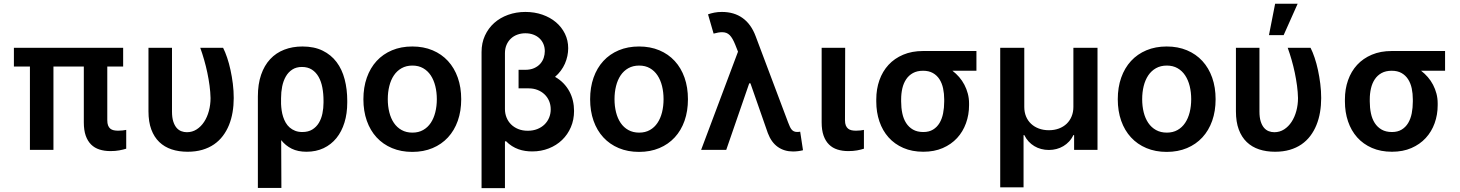

<svg xmlns="http://www.w3.org/2000/svg" viewBox="-20 -801 7803 1026"><path d="M638.1 -445.3H553.3V-158.7Q553.3 -141.7 557.5 -130.7Q561.8 -119.7 569.4 -113.5Q577.1 -107.2 587.9 -104.9Q598.7 -102.6 611.9 -102.6Q624.3 -102.6 635.7 -104Q647 -105.5 654.5 -106.9V-6.4Q638.5 -1.4 617.5 2.5Q596.6 6.4 570.3 6.4Q538 6.4 511.7 -2Q485.4 -10.3 466.8 -28.8Q448.2 -47.2 438 -76.3Q427.9 -105.5 427.9 -147V-445.3H265.6V0H139.9V-445.3H54.3V-545.5H638.1Z M899.1 -545.5V-204.5Q899.1 -173.7 905.7 -152.5Q912.3 -131.4 923.3 -118.4Q934.3 -105.5 948.7 -100Q963.1 -94.5 978.7 -94.5Q1007.5 -94.5 1030.9 -109.6Q1054.3 -124.6 1070.8 -149.9Q1087.4 -175.1 1096.2 -208.1Q1105.1 -241.1 1105.1 -277Q1104.4 -308.9 1099.8 -343.4Q1095.2 -377.8 1087.9 -412.6Q1080.6 -447.4 1070.8 -481.4Q1061.1 -515.3 1050.1 -545.5H1172.2Q1183.6 -523.1 1193.9 -492.5Q1204.2 -462 1211.8 -426.7Q1219.5 -391.3 1224.3 -353.2Q1229 -315 1229 -277Q1229 -237.9 1222.8 -201.3Q1216.6 -164.8 1203.7 -132.8Q1190.7 -100.9 1170.8 -74.6Q1150.9 -48.3 1123.6 -29.5Q1096.2 -10.7 1061.1 -0.4Q1025.9 9.9 982.6 9.9Q935.7 9.9 897.2 -2.8Q858.7 -15.6 831.1 -42.1Q803.6 -68.5 788.5 -109.2Q773.4 -149.9 773.4 -206V-545.5Z M1358 -285.5Q1358 -351.2 1375.2 -401.3Q1392.4 -451.3 1423.7 -484.9Q1454.9 -518.5 1498.9 -535.5Q1543 -552.6 1596.2 -552.6Q1658.7 -552.6 1704 -530.4Q1749.3 -508.2 1778.6 -469.3Q1807.9 -430.4 1821.7 -377.3Q1835.6 -324.2 1835.6 -262.8V-252.8Q1835.6 -194.2 1820.7 -146Q1805.8 -97.7 1777.7 -63Q1749.6 -28.4 1709.2 -9.2Q1668.7 9.9 1617.9 9.9Q1571.7 9.9 1538.9 -6.4Q1506 -22.7 1482.6 -52.2L1483.7 203.1H1358ZM1481.9 -245.4Q1482.6 -228.7 1485.1 -211.1Q1487.6 -193.5 1492.9 -177Q1498.2 -160.5 1506.7 -145.6Q1515.3 -130.7 1527.9 -119.7Q1540.5 -108.7 1557.2 -102.1Q1573.9 -95.5 1595.5 -95.5Q1627.1 -95.5 1648.8 -108.8Q1670.5 -122.2 1683.8 -144.2Q1697.1 -166.2 1702.9 -194.4Q1708.8 -222.7 1708.8 -252.8V-262.8Q1708.8 -300.1 1702.6 -332.9Q1696.4 -365.8 1682.5 -390.3Q1668.7 -414.8 1646.7 -429Q1624.6 -443.2 1593.4 -443.2Q1563.2 -443.2 1541.9 -429.3Q1520.6 -415.5 1507.3 -392.2Q1494 -369 1487.9 -339Q1481.9 -308.9 1481.9 -276.6Z M2183.2 10.7Q2123.2 10.7 2074.9 -9.6Q2026.6 -29.8 1992.5 -66.8Q1958.5 -103.7 1940.2 -155.5Q1921.9 -207.4 1921.9 -270.6Q1921.9 -334.2 1940.2 -386Q1958.5 -437.9 1992.5 -475Q2026.6 -512.1 2074.9 -532.3Q2123.2 -552.6 2183.2 -552.6Q2243.3 -552.6 2291.5 -532.3Q2339.8 -512.1 2373.9 -475Q2408 -437.9 2426.3 -386Q2444.6 -334.2 2444.6 -270.6Q2444.6 -207.4 2426.3 -155.5Q2408 -103.7 2373.9 -66.8Q2339.8 -29.8 2291.5 -9.6Q2243.3 10.7 2183.2 10.7ZM2183.9 -92.3Q2216.6 -92.3 2241.1 -106.2Q2265.6 -120 2281.8 -144.2Q2297.9 -168.3 2306.1 -201Q2314.3 -233.7 2314.3 -271Q2314.3 -308.2 2306.1 -341.1Q2297.9 -373.9 2281.8 -398.3Q2265.6 -422.6 2241.1 -436.6Q2216.6 -450.6 2183.9 -450.6Q2150.9 -450.6 2126.1 -436.6Q2101.2 -422.6 2084.9 -398.3Q2068.5 -373.9 2060.4 -341.1Q2052.2 -308.2 2052.2 -271Q2052.2 -233.7 2060.4 -201Q2068.5 -168.3 2084.9 -144.2Q2101.2 -120 2126.1 -106.2Q2150.9 -92.3 2183.9 -92.3Z M2787.6 -737.2Q2836.3 -737.2 2878.2 -722.7Q2920.1 -708.1 2950.8 -682.2Q2981.5 -656.2 2998.9 -620.7Q3016.3 -585.2 3016.3 -543.3Q3016.3 -522.7 3011.9 -501.8Q3007.5 -480.8 2998.8 -460.9Q2990.1 -441.1 2976.7 -423.1Q2963.4 -405.2 2946 -390.3Q2971.2 -376.1 2990.4 -356.4Q3009.6 -336.6 3022.4 -313Q3035.2 -289.4 3041.4 -262.8Q3047.6 -236.2 3047.6 -208.1Q3047.6 -160.9 3030.5 -121.3Q3013.5 -81.7 2983.5 -52.9Q2953.5 -24.1 2912.6 -8Q2871.8 8.2 2824.2 8.2Q2805.4 8.2 2786.8 5.5Q2768.1 2.8 2750.4 -3.6Q2732.6 -9.9 2715.7 -20.6Q2698.9 -31.2 2683.6 -46.9L2678.3 -44.7V204.5H2553.3V-523.1Q2553.3 -571.4 2571.4 -610.8Q2589.5 -650.2 2620.9 -678.3Q2652.3 -706.3 2695.3 -721.8Q2738.3 -737.2 2787.6 -737.2ZM2785.9 -427.9Q2813.9 -427.9 2834 -436.8Q2854 -445.7 2866.8 -460Q2879.6 -474.4 2885.5 -492.2Q2891.3 -509.9 2891.3 -527.3Q2891.3 -548.3 2883.9 -565.9Q2876.4 -583.5 2862.7 -596.2Q2849.1 -609 2829.9 -616.1Q2810.7 -623.2 2787.6 -623.2Q2764.6 -623.2 2744.7 -615.9Q2724.8 -608.7 2710 -594.8Q2695.3 -581 2686.8 -561.3Q2678.3 -541.5 2678.3 -516.7V-218Q2678.3 -194.6 2686.6 -173.5Q2695 -152.3 2710.8 -136.5Q2726.6 -120.7 2749.1 -111.5Q2771.7 -102.3 2800.1 -102.3Q2828.5 -102.3 2851.2 -111.3Q2873.9 -120.4 2889.9 -136Q2905.9 -151.6 2914.4 -172.4Q2922.9 -193.2 2922.9 -216.6Q2922.9 -241.1 2914.1 -261.7Q2905.2 -282.3 2889.4 -297.2Q2873.6 -312.1 2852.1 -320.5Q2830.6 -328.8 2805.4 -328.8H2751.1V-427.9Z M3394.9 10.7Q3334.9 10.7 3286.6 -9.6Q3238.3 -29.8 3204.2 -66.8Q3170.1 -103.7 3151.8 -155.5Q3133.5 -207.4 3133.5 -270.6Q3133.5 -334.2 3151.8 -386Q3170.1 -437.9 3204.2 -475Q3238.3 -512.1 3286.6 -532.3Q3334.9 -552.6 3394.9 -552.6Q3454.9 -552.6 3503.2 -532.3Q3551.5 -512.1 3585.6 -475Q3619.7 -437.9 3638 -386Q3656.2 -334.2 3656.2 -270.6Q3656.2 -207.4 3638 -155.5Q3619.7 -103.7 3585.6 -66.8Q3551.5 -29.8 3503.2 -9.6Q3454.9 10.7 3394.9 10.7ZM3395.6 -92.3Q3428.3 -92.3 3452.8 -106.2Q3477.3 -120 3493.4 -144.2Q3509.6 -168.3 3517.8 -201Q3525.9 -233.7 3525.9 -271Q3525.9 -308.2 3517.8 -341.1Q3509.6 -373.9 3493.4 -398.3Q3477.3 -422.6 3452.8 -436.6Q3428.3 -450.6 3395.6 -450.6Q3362.6 -450.6 3337.7 -436.6Q3312.9 -422.6 3296.5 -398.3Q3280.2 -373.9 3272 -341.1Q3263.8 -308.2 3263.8 -271Q3263.8 -233.7 3272 -201Q3280.2 -168.3 3296.5 -144.2Q3312.9 -120 3337.7 -106.2Q3362.6 -92.3 3395.6 -92.3Z M4217.7 8.5Q4170.8 8.5 4136.2 -16Q4101.6 -40.5 4083.1 -89.8L3990.1 -355.8H3983.7L3860.8 0H3726.6L3923.7 -524.9L3909.1 -561.8Q3902 -579.5 3894.7 -592.3Q3887.4 -605.1 3879.3 -613.3Q3871.1 -621.4 3861.2 -625.2Q3851.2 -628.9 3838.4 -628.9Q3820 -628.9 3793.3 -621.4L3763.5 -724.4Q3778.4 -729.8 3796.9 -733.5Q3815.3 -737.2 3837.7 -737.2Q3903.1 -737.2 3948.5 -704.5Q3994 -671.9 4018.1 -607.2L4191.1 -147.7Q4196 -134.9 4200.3 -125.4Q4204.5 -115.8 4209.9 -109.2Q4215.2 -102.6 4222.3 -99.3Q4229.4 -95.9 4239.3 -95.9Q4243.3 -95.9 4248 -96.2Q4252.8 -96.6 4256 -97.3L4271 1.8Q4260.7 4.6 4245.9 6.6Q4231.2 8.5 4217.7 8.5Z M4496.4 -545.5 4495.4 -158.7Q4495.4 -141.7 4499.8 -130.7Q4504.3 -119.7 4512.1 -113.5Q4519.9 -107.2 4530.7 -104.9Q4541.5 -102.6 4554.3 -102.6Q4567.5 -102.6 4578.5 -104Q4589.5 -105.5 4596.6 -106.9V-6.4Q4580.6 -1.1 4559.7 2.7Q4538.7 6.4 4513.1 6.4Q4481.2 6.4 4454.9 -2Q4428.6 -10.3 4410 -28.8Q4391.3 -47.2 4381 -76.3Q4370.7 -105.5 4370.7 -147V-545.5Z M4662.6 -269.9Q4662.6 -324.9 4679.3 -372.3Q4696 -419.7 4728 -454.4Q4759.9 -489 4806.5 -508.7Q4853 -528.4 4912.6 -528.4H5197.8V-422.9H5069.6Q5089.1 -408 5105.5 -389.2Q5121.8 -370.4 5133.5 -348Q5145.2 -325.6 5151.8 -300.6Q5158.4 -275.6 5158.4 -248.6V-238.6Q5158.4 -187.9 5142 -142.6Q5125.7 -97.3 5094.5 -63.4Q5063.2 -29.5 5017.8 -9.8Q4972.3 9.9 4914.1 9.9Q4854 9.9 4807.2 -10.5Q4760.3 -30.9 4728.2 -66.9Q4696 -103 4679.3 -152.2Q4662.6 -201.3 4662.6 -258.5ZM4795.5 -258.5Q4795.5 -225.1 4801.7 -195.5Q4807.9 -165.8 4822.1 -143.6Q4836.3 -121.4 4858.8 -108.5Q4881.4 -95.5 4914.1 -95.5Q4944.6 -95.5 4965.9 -108.5Q4987.2 -121.4 5000.5 -143.6Q5013.8 -165.8 5019.7 -195.5Q5025.6 -225.1 5025.6 -258.5V-269.9Q5025.6 -300.8 5019.7 -328.5Q5013.8 -356.2 5000.4 -377.3Q4986.9 -398.4 4965.2 -410.7Q4943.5 -422.9 4912.6 -422.9Q4881 -422.9 4858.7 -410.7Q4836.3 -398.4 4822.3 -377.3Q4808.2 -356.2 4801.8 -328.5Q4795.5 -300.8 4795.5 -269.9Z M5324.9 -545.5H5453.5V-229.4Q5453.5 -201.7 5462.9 -178.8Q5472.3 -155.9 5489.7 -139.6Q5507.1 -123.2 5531.2 -114.2Q5555.4 -105.1 5584.9 -105.1Q5614.3 -105.1 5638.5 -114.2Q5662.6 -123.2 5679.9 -139.7Q5697.1 -156.2 5706.5 -179.2Q5715.9 -202.1 5715.9 -229.4V-545.5H5844.8V0H5719.8V-78.8H5715.6Q5706.7 -59.7 5693 -44.9Q5679.3 -30.2 5662.3 -20.1Q5645.2 -9.9 5625.7 -4.8Q5606.2 0.4 5584.9 0.4Q5563.6 0.4 5543.9 -4.8Q5524.1 -9.9 5507.3 -20.1Q5490.4 -30.2 5476.7 -44.9Q5463.1 -59.7 5453.8 -78.8H5449.6V199.9H5324.9Z M6214.5 10.7Q6154.5 10.7 6106.2 -9.6Q6057.9 -29.8 6023.8 -66.8Q5989.7 -103.7 5971.4 -155.5Q5953.1 -207.4 5953.1 -270.6Q5953.1 -334.2 5971.4 -386Q5989.7 -437.9 6023.8 -475Q6057.9 -512.1 6106.2 -532.3Q6154.5 -552.6 6214.5 -552.6Q6274.5 -552.6 6322.8 -532.3Q6371.1 -512.1 6405.2 -475Q6439.3 -437.9 6457.6 -386Q6475.9 -334.2 6475.9 -270.6Q6475.9 -207.4 6457.6 -155.5Q6439.3 -103.7 6405.2 -66.8Q6371.1 -29.8 6322.8 -9.6Q6274.5 10.7 6214.5 10.7ZM6215.2 -92.3Q6247.9 -92.3 6272.4 -106.2Q6296.9 -120 6313 -144.2Q6329.2 -168.3 6337.4 -201Q6345.5 -233.7 6345.5 -271Q6345.5 -308.2 6337.4 -341.1Q6329.2 -373.9 6313 -398.3Q6296.9 -422.6 6272.4 -436.6Q6247.9 -450.6 6215.2 -450.6Q6182.2 -450.6 6157.3 -436.6Q6132.5 -422.6 6116.1 -398.3Q6099.8 -373.9 6091.6 -341.1Q6083.5 -308.2 6083.5 -271Q6083.5 -233.7 6091.6 -201Q6099.8 -168.3 6116.1 -144.2Q6132.5 -120 6157.3 -106.2Q6182.2 -92.3 6215.2 -92.3Z M6710.2 -545.5V-204.5Q6710.2 -173.7 6716.8 -152.5Q6723.4 -131.4 6734.4 -118.4Q6745.4 -105.5 6759.8 -100Q6774.1 -94.5 6789.8 -94.5Q6818.5 -94.5 6842 -109.6Q6865.4 -124.6 6881.9 -149.9Q6898.4 -175.1 6907.3 -208.1Q6916.2 -241.1 6916.2 -277Q6915.5 -308.9 6910.9 -343.4Q6906.2 -377.8 6899 -412.6Q6891.7 -447.4 6881.9 -481.4Q6872.2 -515.3 6861.2 -545.5H6983.3Q6994.7 -523.1 7005 -492.5Q7015.3 -462 7022.9 -426.7Q7030.5 -391.3 7035.3 -353.2Q7040.1 -315 7040.1 -277Q7040.1 -237.9 7033.9 -201.3Q7027.7 -164.8 7014.7 -132.8Q7001.8 -100.9 6981.9 -74.6Q6962 -48.3 6934.7 -29.5Q6907.3 -10.7 6872.2 -0.4Q6837 9.9 6793.7 9.9Q6746.8 9.9 6708.3 -2.8Q6669.7 -15.6 6642.2 -42.1Q6614.7 -68.5 6599.6 -109.2Q6584.5 -149.9 6584.5 -206V-545.5ZM6794 -781.2H6914.4L6839.5 -613.3H6761Z M7166.9 -269.9Q7166.9 -324.9 7183.6 -372.3Q7200.3 -419.7 7232.2 -454.4Q7264.2 -489 7310.7 -508.7Q7357.2 -528.4 7416.9 -528.4H7702.1V-422.9H7573.9Q7593.4 -408 7609.7 -389.2Q7626.1 -370.4 7637.8 -348Q7649.5 -325.6 7656.1 -300.6Q7662.6 -275.6 7662.6 -248.6V-238.6Q7662.6 -187.9 7646.3 -142.6Q7630 -97.3 7598.7 -63.4Q7567.5 -29.5 7522 -9.8Q7476.6 9.9 7418.3 9.9Q7358.3 9.9 7311.4 -10.5Q7264.6 -30.9 7232.4 -66.9Q7200.3 -103 7183.6 -152.2Q7166.9 -201.3 7166.9 -258.5ZM7299.7 -258.5Q7299.7 -225.1 7305.9 -195.5Q7312.1 -165.8 7326.3 -143.6Q7340.6 -121.4 7363.1 -108.5Q7385.7 -95.5 7418.3 -95.5Q7448.9 -95.5 7470.2 -108.5Q7491.5 -121.4 7504.8 -143.6Q7518.1 -165.8 7524 -195.5Q7529.8 -225.1 7529.8 -258.5V-269.9Q7529.8 -300.8 7524 -328.5Q7518.1 -356.2 7504.6 -377.3Q7491.1 -398.4 7469.5 -410.7Q7447.8 -422.9 7416.9 -422.9Q7385.3 -422.9 7362.9 -410.7Q7340.6 -398.4 7326.5 -377.3Q7312.5 -356.2 7306.1 -328.5Q7299.7 -300.8 7299.7 -269.9Z"/></svg>

Font: Interop SemBd
Style: Regular
Weight: 600
Designer: Rasmus Andersson, Google, Jang Haemin
Foundry: jhaemin
Version: Version 1.008